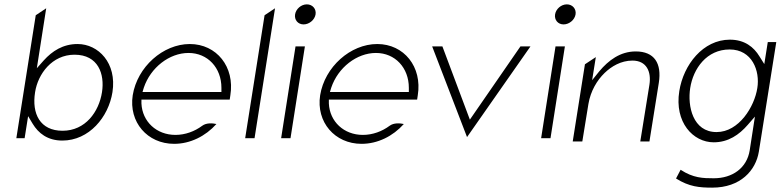

<svg xmlns="http://www.w3.org/2000/svg" viewBox="-20 -664 3582 881"><path d="M55 -30H93L109 -131L130 -96C156 -53 198 -19 266 -19C389 -19 478 -127 496 -241C517 -375 431 -462 336 -462C269 -462 220 -430 181 -387L149 -351L192 -626L144 -594ZM141 -241C154 -325 219 -413 322 -413C431 -413 461 -324 448 -241C434 -151 372 -64 267 -64C164 -64 125 -142 141 -241Z M589 -227C570 -104 656 -4 779 -4C853 -4 923 -39 973 -95C955 -99 927 -101 908 -87C873 -61 830 -45 785 -45C698 -45 633 -106 629 -189V-207H1034L1037 -227C1058 -357 974 -462 851 -462C728 -462 610 -357 589 -227ZM634 -242 640 -262C671 -354 757 -421 845 -421C933 -421 996 -353 996 -261V-242Z M1105 -30H1148L1242 -626L1194 -594Z M1334 -598C1330 -573 1347 -552 1373 -552C1399 -552 1424 -573 1428 -598C1432 -623 1414 -644 1388 -644C1362 -644 1338 -623 1334 -598ZM1270 -30H1313L1379 -451H1336Z M1449 -227C1430 -104 1516 -4 1639 -4C1713 -4 1783 -39 1833 -95C1815 -99 1787 -101 1768 -87C1733 -61 1690 -45 1645 -45C1558 -45 1493 -106 1489 -189V-207H1894L1897 -227C1918 -357 1834 -462 1711 -462C1588 -462 1470 -357 1449 -227ZM1494 -242 1500 -262C1531 -354 1617 -421 1705 -421C1793 -421 1856 -353 1856 -261V-242Z M1963 -451 2123 -35 2414 -451H2368L2136 -115L2010 -451Z M2527 -598C2523 -573 2540 -552 2566 -552C2592 -552 2617 -573 2621 -598C2625 -623 2607 -644 2581 -644C2555 -644 2531 -623 2527 -598ZM2463 -30H2506L2572 -451H2529Z M2608 -15H2652L2680 -187C2690 -247 2720 -296 2754 -329C2785 -359 2829 -386 2882 -386C2947 -386 2969 -335 2960 -276L2918 -15H2960L3003 -284C3017 -373 2983 -428 2897 -428C2826 -428 2772 -387 2730 -337L2697 -296L2714 -402L2664 -369Z M3097 -246C3074 -103 3160 -11 3255 -11C3322 -11 3372 -46 3411 -91L3444 -129L3420 26C3407 107 3341 154 3255 154C3206 154 3161 153 3103 115L3082 155C3142 193 3190 197 3248 197C3378 197 3448 118 3462 32L3542 -471H3503L3487 -370L3465 -405C3439 -448 3397 -482 3329 -482C3206 -482 3116 -367 3097 -246ZM3147 -260C3161 -350 3223 -437 3328 -437C3431 -437 3468 -339 3455 -260C3442 -175 3371 -58 3268 -58C3159 -58 3134 -177 3147 -260Z"/></svg>

Font: Charger Sport
Style: HLObl
Weight: 100
Designer: Jasper
Foundry: Cannot Into Space Fonts
Version: Version 1.1